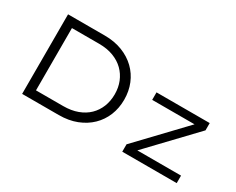

<svg xmlns="http://www.w3.org/2000/svg" viewBox="-95 -1082 1795 1463"><g transform="rotate(30 802.5 -350.0)"><path d="M163 0V-700H485Q572 -700 641 -673Q710 -646 758.5 -599Q807 -552 833 -488.5Q859 -425 859 -350Q859 -275 833 -211.5Q807 -148 758.5 -101Q710 -54 641 -27Q572 0 485 0ZM241 -62 232 -76H480Q551 -76 606 -96.5Q661 -117 698.5 -153.5Q736 -190 756 -240Q776 -290 776 -350Q776 -409 756 -458.5Q736 -508 698.5 -545Q661 -582 606 -603Q551 -624 480 -624H229L241 -636ZM1044 0V-65L1429 -469L1447 -456H1044V-522H1512V-458L1127 -54L1111 -66H1523V0Z"/></g></svg>

Font: Lexend Peta Light
Style: Regular
Weight: 300
Version: Version 1.007